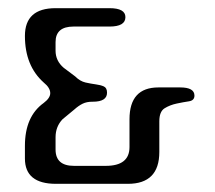

<svg xmlns="http://www.w3.org/2000/svg" viewBox="-20 -450 526 470"><path d="M41 -362Q41 -430 116 -430H248Q287 -430 287 -408Q287 -385 248 -385H160Q116 -385 116 -347V-326Q116 -301 136 -284L164 -263Q176 -251 189.5 -248Q203 -245 214.5 -243.5Q226 -242 234 -238.5Q242 -235 242 -223Q242 -201 207 -201H206Q192 -201 182 -196Q172 -191 162 -182L133 -158Q116 -140 116 -114V-84Q116 -44 161 -44H239Q297 -44 297 -90V-158Q297 -236 368 -236H421Q456 -236 456 -216Q456 -204 442.5 -202Q429 -200 412.5 -196.5Q396 -193 383 -185Q370 -177 370 -153V-78Q370 0 293 0H117Q41 0 41 -62V-93Q41 -165 87 -198Q103 -210 103 -222Q103 -235 87 -248Q41 -289 41 -362Z"/></svg>

Font: Cute Font
Style: Regular
Weight: 400
Designer: TypoDesign Lab.inc.
Foundry: TypoDesign Lab.inc.
Version: Version 1.00